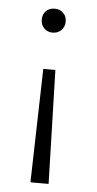

<svg xmlns="http://www.w3.org/2000/svg" viewBox="-50 -500 366 727"><g transform="rotate(5 133.0 -136.5)"><path d="M174 -423Q174 -403 161 -390Q148 -377 128 -377Q108 -377 95.5 -390Q83 -403 83 -423Q83 -443 95.5 -455.5Q108 -468 128 -468Q148 -468 161 -455.5Q174 -443 174 -423ZM163 195H94L105 -237H151Z"/></g></svg>

Font: Isabella Sans
Style: Regular
Weight: 400
Designer: Original fonts by Christian Thalmann (Catharsis Fonts), Modifications by Cristiano Sobral
Version: Version 0.002;July 12, 2020;FontCreator 13.0.0.2655 64-bit; 